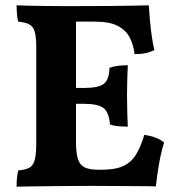

<svg xmlns="http://www.w3.org/2000/svg" viewBox="-20 -699 665 722"><path d="M42.4 -679Q62.1 -678 91.1 -677.5Q120.2 -677 152.5 -676.5Q184.8 -676 214.9 -676Q244.9 -676 265.8 -676V-166.2Q265.8 -124.5 272.8 -101.6Q279.8 -78.8 298.2 -69.7Q316.6 -60.7 350 -60.7L327.5 0Q300.6 0 259.9 0.3Q219.2 0.5 176 1Q132.7 1.5 96.6 2Q60.4 2.5 42.4 3Q42.4 -15.2 43.9 -31.2Q45.5 -47.1 49 -58.3Q76 -60.3 90.7 -68.5Q105.5 -76.8 110.9 -98.9Q116.4 -120.9 116.4 -163.6V-518.7Q116.4 -558.5 110.9 -578.5Q105.5 -598.6 90.7 -606.9Q76 -615.2 48.5 -617.7Q44.9 -629.4 43.7 -647.1Q42.4 -664.9 42.4 -679ZM522.8 -191.9Q547.2 -188.4 566.6 -180.8Q586 -173.2 597.1 -162.7Q586.1 -128.7 578.3 -84.5Q570.6 -40.3 566.1 2Q541.9 1 502.6 1Q463.3 1 417.6 0.5Q371.9 0 327.5 0L350 -60.7H361.7Q413.9 -60.7 444.1 -74.9Q474.4 -89.1 491.8 -118.2Q509.3 -147.2 522.8 -191.9ZM460.6 -453.7Q459.6 -429.2 458.6 -401Q457.6 -372.7 457.6 -340.5Q457.6 -306.1 458.6 -276.5Q459.6 -246.8 460.6 -222.9Q439.8 -222.9 423.8 -224.4Q407.9 -226 393.7 -230.5Q389.7 -276.8 369.4 -292.7Q349 -308.6 296.4 -308.6H232.2V-368.3H296.4Q351.6 -368.3 371.2 -384.3Q390.7 -400.3 391.7 -444Q406.8 -449.6 424.9 -451.6Q442.9 -453.7 460.6 -453.7ZM539.5 -679Q540.9 -655.4 543.7 -624.3Q546.4 -593.3 550.7 -563.4Q554.9 -533.6 560.5 -510.6Q546.7 -503.6 529 -499.5Q511.2 -495.4 486.2 -495.4Q482.1 -529 468.4 -556.7Q454.7 -584.4 423.8 -601.1Q393 -617.7 335.8 -617.7H232.8L260.6 -676Q337.5 -676 391.1 -676.5Q444.7 -677 481 -677.7Q517.2 -678.5 539.5 -679Z"/></svg>

Font: Vollkorn
Style: Regular
Weight: 400
Designer: Friedrich Althausen
Foundry: Friedrich Althausen
Version: Version 5.001